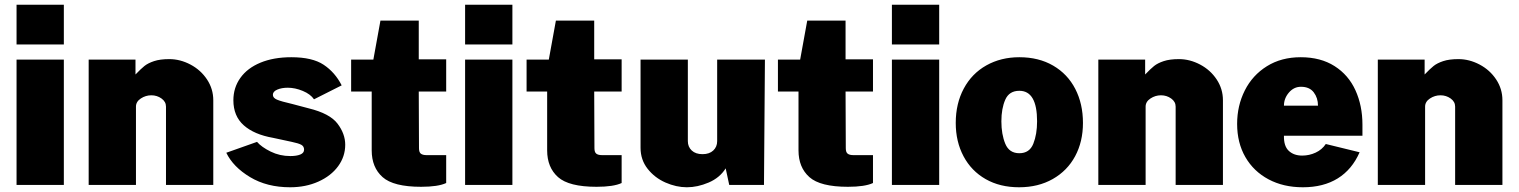

<svg xmlns="http://www.w3.org/2000/svg" viewBox="-20 -782 6424 812"><path d="M250 -594H50V-762H250ZM250 0H50V-530H250Z M355 -530H553V-467Q576 -491 591 -503Q606 -515 631.5 -523.5Q657 -532 696 -532Q742 -532 785.5 -509Q829 -486 855.5 -446Q882 -406 882 -358V0H682V-331Q682 -352 663 -365.5Q644 -379 620 -379Q596 -379 575.5 -365.5Q555 -352 555 -331V0H355Z M937 -136 1067 -182Q1086 -160 1124.5 -141Q1163 -122 1208 -122Q1234 -122 1250 -128.5Q1266 -135 1266 -149Q1266 -163 1254.5 -169.5Q1243 -176 1214 -182L1135 -199Q1055 -213 1011 -252Q967 -291 967 -358Q967 -411 996.5 -452.5Q1026 -494 1081.5 -517Q1137 -540 1212 -540Q1301 -540 1349 -508Q1397 -476 1425 -421L1308 -362Q1293 -384 1260.5 -397.5Q1228 -411 1197 -411Q1171 -411 1152.5 -403Q1134 -395 1134 -381Q1134 -368 1151.5 -360.5Q1169 -353 1217 -342L1285 -324Q1375 -302 1407.5 -259Q1440 -216 1440 -170Q1440 -120 1410 -79Q1380 -38 1326.5 -14Q1273 10 1207 10Q1109 10 1037.5 -33Q966 -76 937 -136Z M1751 -395 1752 -155Q1752 -138 1760 -132Q1768 -126 1783 -126H1867V-8Q1833 8 1761 8Q1644 8 1598 -33Q1552 -74 1552 -146V-395H1465V-530H1559L1589 -695H1751V-531H1867V-395Z M2147 -594H1947V-762H2147ZM2147 0H1947V-530H2147Z M2493 -395 2494 -155Q2494 -138 2502 -132Q2510 -126 2525 -126H2609V-8Q2575 8 2503 8Q2386 8 2340 -33Q2294 -74 2294 -146V-395H2207V-530H2301L2331 -695H2493V-531H2609V-395Z M2689 -157V-530H2889V-185Q2889 -161 2905.5 -145.5Q2922 -130 2951 -130Q2980 -130 2996.5 -145.5Q3013 -161 3013 -185V-530H3215L3211 0H3064L3049 -70Q3024 -30 2977 -10Q2930 10 2885 10Q2840 10 2794.5 -10Q2749 -30 2719 -68Q2689 -106 2689 -157Z M3556 -395 3557 -155Q3557 -138 3565 -132Q3573 -126 3588 -126H3672V-8Q3638 8 3566 8Q3449 8 3403 -33Q3357 -74 3357 -146V-395H3270V-530H3364L3394 -695H3556V-531H3672V-395Z M3952 -594H3752V-762H3952ZM3952 0H3752V-530H3952Z M4022 -262Q4022 -344 4056 -407.5Q4090 -471 4151.5 -505.5Q4213 -540 4291 -540Q4373 -540 4434 -504.5Q4495 -469 4527.5 -406Q4560 -343 4560 -262Q4560 -183 4527 -121.5Q4494 -60 4432.5 -25Q4371 10 4290 10Q4209 10 4148.5 -24.5Q4088 -59 4055 -121Q4022 -183 4022 -262ZM4366 -269Q4366 -398 4291 -398Q4248 -398 4231.5 -360.5Q4215 -323 4215 -269Q4215 -214 4231.5 -174Q4248 -134 4291 -134Q4334 -134 4350 -174Q4366 -214 4366 -269Z M4625 -530H4823V-467Q4846 -491 4861 -503Q4876 -515 4901.5 -523.5Q4927 -532 4966 -532Q5012 -532 5055.5 -509Q5099 -486 5125.5 -446Q5152 -406 5152 -358V0H4952V-331Q4952 -352 4933 -365.5Q4914 -379 4890 -379Q4866 -379 4845.5 -365.5Q4825 -352 4825 -331V0H4625Z M5487 -124Q5517 -124 5544 -136.5Q5571 -149 5587 -173L5730 -138Q5698 -65 5637.5 -27.5Q5577 10 5490 10Q5408 10 5345 -23.5Q5282 -57 5247 -117.5Q5212 -178 5212 -258Q5212 -335 5244.5 -399.5Q5277 -464 5338 -502Q5399 -540 5481 -540Q5565 -540 5624 -502.5Q5683 -465 5712.5 -400Q5742 -335 5742 -255V-208H5410Q5409 -164 5430.5 -144Q5452 -124 5487 -124ZM5554 -335Q5554 -368 5536 -391.5Q5518 -415 5482 -415Q5452 -415 5431 -390.5Q5410 -366 5410 -335Z M5807 -530H6005V-467Q6028 -491 6043 -503Q6058 -515 6083.5 -523.5Q6109 -532 6148 -532Q6194 -532 6237.5 -509Q6281 -486 6307.5 -446Q6334 -406 6334 -358V0H6134V-331Q6134 -352 6115 -365.5Q6096 -379 6072 -379Q6048 -379 6027.5 -365.5Q6007 -352 6007 -331V0H5807Z"/></svg>

Font: Morrison Black
Style: Regular
Weight: 900
Designer: Pablo Impallari, Rodrigo Fuenzalida (Modified by Dan O. Williams)
Version: Version 0.03;June 6, 2019;FontCreator 11.5.0.2425 64-bit; tt